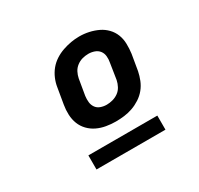

<svg xmlns="http://www.w3.org/2000/svg" viewBox="-117 -845 833 803"><g transform="rotate(-30 300.0 -443.0)"><path d="M306 -317Q283 -317 260 -321Q237 -325 217 -334.5Q197 -344 181.5 -360Q166 -376 158 -396.5Q150 -417 149 -440.5Q148 -464 152 -487L165 -564Q168 -584 176.5 -604Q185 -624 198.5 -640.5Q212 -657 230.5 -669Q249 -681 269.5 -688Q290 -695 310 -698.5Q330 -702 350 -702Q374 -702 396.5 -697Q419 -692 439 -682.5Q459 -673 474.5 -657Q490 -641 498 -620.5Q506 -600 506.5 -576.5Q507 -553 504 -530L491 -453Q487 -433 479 -413Q471 -393 457.5 -376.5Q444 -360 425.5 -348Q407 -336 387 -329Q367 -322 346.5 -319.5Q326 -317 306 -317ZM308 -397Q322 -397 337 -401Q352 -405 364.5 -414Q377 -423 384.5 -437Q392 -451 395 -466L407 -543Q410 -558 408.5 -573Q407 -588 398.5 -599Q390 -610 376 -615Q362 -620 347 -620Q332 -620 317.5 -616Q303 -612 290.5 -602.5Q278 -593 271 -579.5Q264 -566 261 -551L248 -474Q246 -459 247.5 -444.5Q249 -430 257 -418.5Q265 -407 279 -402Q293 -397 308 -397ZM468 -184H135V-252H468Z"/></g></svg>

Font: Iosevka Curly Slab HvExObl
Style: Regular
Weight: 900
Width: 7
Italic angle: -9°
Monospace: yes
Designer: Belleve Invis
Foundry: Belleve Invis
Version: Version 11.1.0; ttfautohint (v1.8.3)